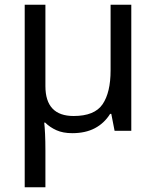

<svg xmlns="http://www.w3.org/2000/svg" viewBox="-20 -556 663 816"><path d="M538 -536V0H467L453 -72H448Q423 -32 383 -11Q343 10 287 10Q248 10 220 -2.5Q192 -15 172 -35H168Q170 -17 171.5 13Q173 43 173 84V240H85V-536H173V-190Q173 -63 293 -63Q382 -63 416 -113Q450 -163 450 -257V-536Z"/></svg>

Font: Noto IKEA Latin
Style: Regular
Weight: 400
Designer: Monotype Design Team
Foundry: Monotype Imaging Inc.
Version: Version 1.0